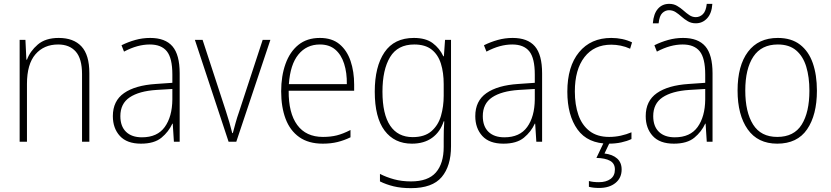

<svg xmlns="http://www.w3.org/2000/svg" viewBox="-20 -736 4316 997"><path d="M285 -539Q362 -539 403 -495Q444 -451 444 -356V0H406V-351Q406 -431 373.5 -468Q341 -505 282 -505Q208 -505 164 -454Q120 -403 120 -300V0H82V-529H112L117 -426H120Q136 -470 176 -504.5Q216 -539 285 -539Z M760 -539Q838 -539 875.5 -495.5Q913 -452 913 -355V0H883L877 -94H875Q856 -52 818.5 -21Q781 10 712 10Q639 10 602.5 -30Q566 -70 566 -133Q566 -212 624 -252.5Q682 -293 789 -300L875 -306V-349Q875 -434 846.5 -469.5Q818 -505 758 -505Q726 -505 693 -496Q660 -487 624 -468L611 -501Q645 -518 682.5 -528.5Q720 -539 760 -539ZM792 -269Q702 -263 653.5 -230.5Q605 -198 605 -133Q605 -80 634.5 -51.5Q664 -23 717 -23Q797 -23 835.5 -76.5Q874 -130 875 -219V-274Z M1167 0 992 -529H1032L1153 -159Q1173 -98 1186 -45H1189Q1196 -71 1203.5 -98.5Q1211 -126 1222 -157L1344 -529H1384L1207 0Z M1641 -539Q1704 -539 1743 -506.5Q1782 -474 1800.5 -419Q1819 -364 1819 -297V-265H1479Q1478 -149 1523.5 -87Q1569 -25 1657 -25Q1697 -25 1729 -33Q1761 -41 1800 -61V-23Q1767 -7 1732.5 1.5Q1698 10 1656 10Q1582 10 1534 -24Q1486 -58 1463 -119Q1440 -180 1440 -262Q1440 -341 1462.5 -404Q1485 -467 1529.5 -503Q1574 -539 1641 -539ZM1641 -505Q1572 -505 1529.5 -453Q1487 -401 1480 -299H1781Q1782 -358 1767 -405Q1752 -452 1721 -478.5Q1690 -505 1641 -505Z M2129 -539Q2191 -539 2227 -512Q2263 -485 2282 -444H2285L2291 -529H2322V24Q2322 126 2273.5 183.5Q2225 241 2114 241Q2063 241 2024 231.5Q1985 222 1953 206V167Q1986 184 2026 195Q2066 206 2114 206Q2203 206 2243.5 159.5Q2284 113 2284 27V-12Q2284 -36 2284.5 -58Q2285 -80 2287 -106H2284Q2266 -51 2224 -20.5Q2182 10 2119 10Q2028 10 1977 -58Q1926 -126 1926 -260Q1926 -390 1976.5 -464.5Q2027 -539 2129 -539ZM2131 -505Q2045 -505 2005.5 -439.5Q1966 -374 1966 -260Q1966 -143 2006 -83.5Q2046 -24 2123 -24Q2185 -24 2220.5 -55Q2256 -86 2270 -135Q2284 -184 2284 -239V-299Q2284 -359 2269.5 -405.5Q2255 -452 2221.5 -478.5Q2188 -505 2131 -505Z M2642 -539Q2720 -539 2757.5 -495.5Q2795 -452 2795 -355V0H2765L2759 -94H2757Q2738 -52 2700.5 -21Q2663 10 2594 10Q2521 10 2484.5 -30Q2448 -70 2448 -133Q2448 -212 2506 -252.5Q2564 -293 2671 -300L2757 -306V-349Q2757 -434 2728.5 -469.5Q2700 -505 2640 -505Q2608 -505 2575 -496Q2542 -487 2506 -468L2493 -501Q2527 -518 2564.5 -528.5Q2602 -539 2642 -539ZM2674 -269Q2584 -263 2535.5 -230.5Q2487 -198 2487 -133Q2487 -80 2516.5 -51.5Q2546 -23 2599 -23Q2679 -23 2717.5 -76.5Q2756 -130 2757 -219V-274Z M3141 10Q3032 10 2979 -63.5Q2926 -137 2926 -260Q2926 -391 2987 -465Q3048 -539 3154 -539Q3214 -539 3262 -516L3252 -483Q3228 -494 3203 -499Q3178 -504 3154 -504Q3065 -504 3015 -439.5Q2965 -375 2965 -261Q2965 -192 2983.5 -139Q3002 -86 3041.5 -55.5Q3081 -25 3143 -25Q3174 -25 3203.5 -31.5Q3233 -38 3259 -49V-14Q3236 -3 3206 3.5Q3176 10 3141 10ZM3208 144Q3208 188 3176 214Q3144 240 3091 240Q3060 240 3038 234V204Q3059 210 3090 210Q3127 210 3150 193.5Q3173 177 3173 144Q3173 113 3148 99Q3123 85 3077 84L3117 0H3148L3119 61Q3161 66 3184.5 87Q3208 108 3208 144Z M3527 -539Q3605 -539 3642.5 -495.5Q3680 -452 3680 -355V0H3650L3644 -94H3642Q3623 -52 3585.5 -21Q3548 10 3479 10Q3406 10 3369.5 -30Q3333 -70 3333 -133Q3333 -212 3391 -252.5Q3449 -293 3556 -300L3642 -306V-349Q3642 -434 3613.5 -469.5Q3585 -505 3525 -505Q3493 -505 3460 -496Q3427 -487 3391 -468L3378 -501Q3412 -518 3449.5 -528.5Q3487 -539 3527 -539ZM3559 -269Q3469 -263 3420.5 -230.5Q3372 -198 3372 -133Q3372 -80 3401.5 -51.5Q3431 -23 3484 -23Q3564 -23 3602.5 -76.5Q3641 -130 3642 -219V-274ZM3370 -615Q3374 -665 3396.5 -690.5Q3419 -716 3455 -716Q3478 -716 3496 -705.5Q3514 -695 3529 -681.5Q3544 -668 3559.5 -657.5Q3575 -647 3593 -647Q3614 -647 3630 -662.5Q3646 -678 3650 -716H3679Q3676 -667 3652 -641Q3628 -615 3593 -615Q3570 -615 3552 -625.5Q3534 -636 3519 -649.5Q3504 -663 3488.5 -673Q3473 -683 3454 -683Q3435 -683 3419.5 -668.5Q3404 -654 3400 -615Z M4222 -265Q4222 -139 4171 -64.5Q4120 10 4016 10Q3915 10 3862.5 -64.5Q3810 -139 3810 -266Q3810 -395 3864 -467Q3918 -539 4019 -539Q4089 -539 4134 -504.5Q4179 -470 4200.5 -408.5Q4222 -347 4222 -265ZM3850 -266Q3850 -154 3890.5 -89.5Q3931 -25 4016 -25Q4103 -25 4143 -89Q4183 -153 4183 -265Q4183 -336 4166.5 -390Q4150 -444 4114 -474.5Q4078 -505 4019 -505Q3934 -505 3892 -442Q3850 -379 3850 -266Z"/></svg>

Font: Noto Sans Telugu SemiCondensed ExtraLight
Style: Regular
Weight: 200
Width: 4
Designer: Jelle Bosma - Monotype Design Team
Foundry: Monotype Imaging Inc.
Version: Version 2.005; ttfautohint (v1.8.4.7-5d5b)